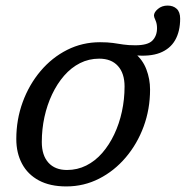

<svg xmlns="http://www.w3.org/2000/svg" viewBox="-20 -659 666 689"><path d="M220.5 -49Q257.5 -49 289.5 -65Q321.5 -81 346.8 -110Q372 -139 390 -177Q408 -215 417.5 -258.8Q427 -302.5 427 -348.5Q427 -396 403.2 -422.2Q379.5 -448.5 336 -448.5Q299 -448.5 267.2 -432.5Q235.5 -416.5 210.2 -387.5Q185 -358.5 167 -320.5Q149 -282.5 139.5 -239Q130 -195.5 130 -149.5Q130 -101.5 153.8 -75.2Q177.5 -49 220.5 -49ZM518.5 -337.5Q518.5 -267.5 495.5 -205Q472.5 -142.5 431.2 -94Q390 -45.5 335.5 -17.8Q281 10 218 10Q159.5 10 119.5 -11.5Q79.5 -33 59 -71.5Q38.5 -110 38.5 -160Q38.5 -230 61.5 -292.8Q84.5 -355.5 125.5 -404Q166.5 -452.5 221 -480Q275.5 -507.5 339 -507.5Q366.5 -507.5 385.5 -504.8Q404.5 -502 422.8 -499.2Q441 -496.5 465.5 -496.5Q510.5 -496.5 527 -513.5Q543.5 -530.5 543.5 -558Q543.5 -574 538 -586Q532.5 -598 532.5 -603Q532.5 -615 546.8 -627Q561 -639 581.5 -639Q601.5 -639 614 -627.5Q626.5 -616 626.5 -592Q626.5 -546.5 608.5 -515Q590.5 -483.5 553.8 -469.2Q517 -455 460 -461L463 -468.5Q492 -445 505.2 -410.2Q518.5 -375.5 518.5 -337.5Z"/></svg>

Font: Newsreader 8pt
Style: Italic
Weight: 400
Italic angle: -17°
Version: Version 1.003